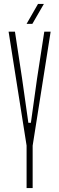

<svg xmlns="http://www.w3.org/2000/svg" viewBox="-20 -962 303 982"><path d="M116 0V-216.5V-217.5L24 -800H56.5L93 -560L125 -334H138L169.5 -560L206.5 -800H239L147 -217V-216V0ZM116 -840 174.5 -942H204.5L145.5 -840Z"/></svg>

Font: Big Shoulders Display ExtraLight
Style: Regular
Weight: 250
Designer: Patric King
Foundry: XO Type Co
Version: Version 2.002